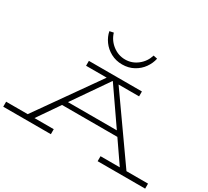

<svg xmlns="http://www.w3.org/2000/svg" viewBox="-191 -1294 1731 1596"><g transform="rotate(30 674.0 -496.5)"><path d="M1355 -48V0H899V-48H1084L940 -257H409L265 -48H450V0H-7V-48H200L617 -639H419V-686H928V-639H731L1148 -48ZM909 -302 676 -639H673L440 -302ZM443 -985 481 -993Q500 -929 553.5 -887.5Q607 -846 673 -846Q739 -846 791.5 -887.5Q844 -929 863 -993L901 -985Q891 -937 860.5 -894Q830 -851 781.5 -824.5Q733 -798 672 -798Q612 -798 563 -824.5Q514 -851 483 -894Q452 -937 443 -985Z"/></g></svg>

Font: BioRhyme Expanded Light
Style: Regular
Weight: 300
Width: 7
Designer: Aoife Mooney
Foundry: Aoife Mooney Type
Version: Version 1.000